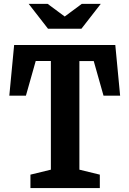

<svg xmlns="http://www.w3.org/2000/svg" viewBox="-20 -959 660 979"><path d="M135.2 -68.5 272 -101.8 239.4 -45.7V-659.3L274.5 -648.1L126 -647.7L165.1 -658.4L112.2 -471.3H27.5L52.1 -729.6H567.9L592.5 -471.3H507.8L454.9 -658.4L494 -647.7H361.1L384.8 -658.5V-45.7L352.2 -101.8L489 -68.5V0H135.2ZM224.8 -812.5H395.2L493.9 -939.4H397.2L310 -874.8L222.8 -939.4H126.1Z"/></svg>

Font: Monaspace Xenon Var ExtraLight
Style: Regular
Weight: 200
Designer: Riley Cran and the Lettermatic Team
Version: Version 1.200 (Monaspace Xenon Var)